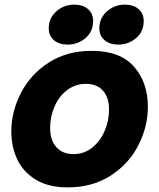

<svg xmlns="http://www.w3.org/2000/svg" viewBox="-20 -799 689 831"><path d="M29 -230Q29 -315 70 -395.5Q111 -476 190 -527.5Q269 -579 377 -579Q500 -579 560 -510.5Q620 -442 620 -337Q620 -252 579.5 -171.5Q539 -91 460 -39.5Q381 12 273 12Q190 12 135.5 -21Q81 -54 55 -108.5Q29 -163 29 -230ZM452 -325Q452 -376 426 -406Q400 -436 352 -436Q306 -436 270.5 -409Q235 -382 216 -338Q197 -294 197 -245Q197 -192 224 -162Q251 -132 298 -132Q344 -132 379 -160Q414 -188 433 -232.5Q452 -277 452 -325ZM191 -676Q191 -721 224 -750Q257 -779 302 -779Q338 -779 360.5 -760Q383 -741 383 -708Q383 -662 350 -634Q317 -606 272 -606Q236 -606 213.5 -625Q191 -644 191 -676ZM410 -676Q410 -721 443 -750Q476 -779 521 -779Q557 -779 579.5 -760Q602 -741 602 -708Q602 -662 569 -634Q536 -606 491 -606Q455 -606 432.5 -625Q410 -644 410 -676Z"/></svg>

Font: Open Sauce Sans Black Italic
Style: Regular
Weight: 900
Italic angle: -10°
Designer: Alfredo Marco Pradil
Foundry: Creative Sauce Fz LLC
Version: Version 1.477